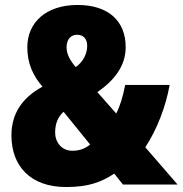

<svg xmlns="http://www.w3.org/2000/svg" viewBox="-20 -743 735 773"><path d="M292 -723C166 -723 90 -653 90 -553C90 -489 111 -441 151 -394C68 -349 26 -284 26 -198C26 -75 102 10 246 10C337 10 388 -10 440 -44L475 0H695L565 -150C612 -222 647 -312 663 -401H484C475 -354 463 -315 448 -286L372 -372C441 -420 486 -478 486 -553C486 -659 416 -723 292 -723ZM290 -603C314 -603 331 -589 331 -558C331 -527 315 -494 285 -473C262 -499 248 -526 248 -552C248 -587 267 -603 290 -603ZM236 -293 343 -161C324 -146 302 -136 271 -136C228 -136 202 -171 202 -209C202 -245 213 -272 236 -293Z"/></svg>

Font: Noto Sans Devanagari UI Condensed Black
Style: Regular
Weight: 900
Width: 3
Designer: Jelle Bosma - Monotype Design Team
Foundry: Monotype Imaging Inc.
Version: Version 2.004